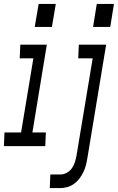

<svg xmlns="http://www.w3.org/2000/svg" viewBox="-58 -749 604 984"><path d="M419 -611 438 -729H526L507 -611ZM120 -611 140 -729H228L208 -611ZM197 215 200 145H253Q269 145 285 136Q301 127 311 112.5Q321 98 326 81.5Q331 65 334 49L417 -450H343L346 -520H486L390 60Q387 79 382.5 97Q378 115 369.5 132.5Q361 150 349.5 165.5Q338 181 321.5 193Q305 205 286.5 210Q268 215 250 215ZM-38 0 -35 -70H50L113 -450H43L46 -520H182L108 -70H177L174 0Z"/></svg>

Font: Iosevka SS04
Style: Italic
Weight: 400
Italic angle: -9°
Monospace: yes
Designer: Belleve Invis
Foundry: Belleve Invis
Version: Version 19.0.0; ttfautohint (v1.8.4)